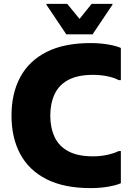

<svg xmlns="http://www.w3.org/2000/svg" viewBox="-20 -953 688 985"><path d="M39 -360Q39 -474 84 -557.5Q129 -641 219 -686.5Q309 -732 444 -732Q495 -732 536.5 -724.5Q578 -717 600 -707V-542H589Q567 -554 532 -561.5Q497 -569 457 -569Q379 -569 330.5 -543Q282 -517 260 -469.5Q238 -422 238 -360Q238 -298 260 -250.5Q282 -203 330.5 -177Q379 -151 457 -151Q497 -151 532 -159Q567 -167 589 -178H600V-13Q578 -3 536.5 4.5Q495 12 444 12Q309 12 219 -33.5Q129 -79 84 -162.5Q39 -246 39 -360ZM320 -777 218 -929V-933H325L388 -856L450 -933H557V-929L455 -777Z"/></svg>

Font: Kufam ExtraBold
Style: Regular
Weight: 800
Designer: Wael Morcos, Artur Schmal
Foundry: Original Type
Version: Version 1.300; ttfautohint (v1.8.3)